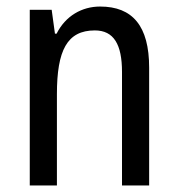

<svg xmlns="http://www.w3.org/2000/svg" viewBox="-20 -567 545 587"><path d="M286 -547C230 -547 180 -518 153 -464H148L138 -537H71V0H154V-279C154 -413 185 -474 270 -474C328 -474 353 -431 353 -347V0H436V-360C436 -488 385 -547 286 -547Z"/></svg>

Font: Noto Sans Myanmar UI Condensed
Style: Regular
Weight: 400
Width: 3
Designer: Monotype Design Team
Foundry: Monotype Imaging Inc.
Version: Version 2.103